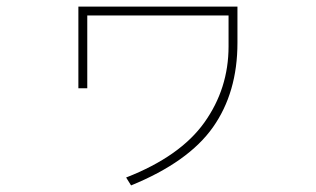

<svg xmlns="http://www.w3.org/2000/svg" viewBox="-20 -490 960 583"><path d="M363 49Q527 -15 600.5 -118Q674 -221 674 -349V-443H245V-222H218V-470H701V-360Q701 -209 626.5 -103.5Q552 2 378 73Z"/></svg>

Font: LINE Seed Sans KR Thin
Style: Regular
Weight: 250
Designer: LINE BX Design & Sandoll Inc & Dalton Maag Ltd
Foundry: Sandoll Inc.
Version: Version 1.000